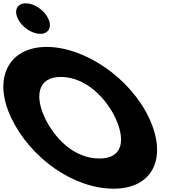

<svg xmlns="http://www.w3.org/2000/svg" viewBox="-197 -1123 1179 1158"><path d="M-129.7 -413C-15.8 -172 244.6 15 488.6 15C725.6 15 815.2 -172 701.3 -413C587.3 -654 313.4 -840 84.4 -840C-142.6 -840 -243.7 -654 -129.7 -413ZM73.3 -413C15.1 -536 25 -659 170 -659C316 -659 440.1 -536 498.3 -413C556.4 -290 552.6 -167 402.6 -167C248.6 -167 131.4 -290 73.3 -413ZM-41.4 -1103C-92.4 -1103 -114 -1062 -89.9 -1011C-65.8 -960 -5.4 -919 45.6 -919C96.6 -919 118.2 -960 94.1 -1011C70 -1062 9.6 -1103 -41.4 -1103Z"/></svg>

Font: Hussar
Style: BdOpOblFive
Weight: 700
Foundry: Cannot Into Space Fonts
Version: Version 2.00